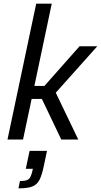

<svg xmlns="http://www.w3.org/2000/svg" viewBox="-20 -763 552 1050"><path d="M21 0 178 -743H263L168 -293H223L415 -510H512L285 -256L408 0H315L209 -222H153L106 0ZM156 176 160 160H121L142 62H237L220 143Q209 196 195.5 221.5Q182 247 156.5 257Q131 267 81 267L89 227Q124 227 136.5 217Q149 207 156 176Z"/></svg>

Font: Saira Semi Condensed
Style: Italic
Weight: 400
Width: 4
Italic angle: -12°
Designer: Hector Gatti with collaboration of the Omnibus-Type team
Foundry: Omnibus-Type
Version: Version 1.001; ttfautohint (v1.8)